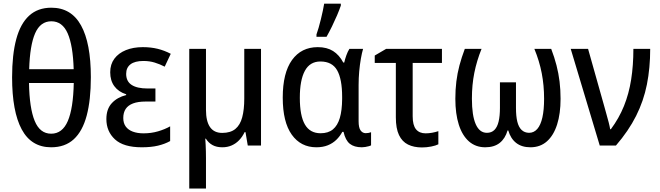

<svg xmlns="http://www.w3.org/2000/svg" viewBox="-20 -811 3677 1070"><path d="M486.3 -380.9Q486.3 -253.9 463.1 -166.7Q439.9 -79.6 391.1 -34.9Q342.3 9.8 265.1 9.8Q154.8 9.8 101.1 -89.8Q47.4 -189.5 47.4 -380.4Q47.4 -506.3 70.6 -592.8Q93.8 -679.2 142.3 -723.6Q190.9 -768.1 266.1 -768.1Q377 -768.1 431.6 -669.4Q486.3 -570.8 486.3 -380.9ZM265.1 -65.9Q327.6 -65.9 357.9 -136.5Q388.2 -207 391.1 -348.6H141.6Q144 -208.5 173.3 -137.2Q202.6 -65.9 265.1 -65.9ZM266.1 -692.4Q205.1 -692.4 175.8 -625.5Q146.5 -558.6 142.6 -425.3H390.6Q386.7 -557.6 357.2 -625Q327.6 -692.4 266.1 -692.4Z M846.2 -317.9V-245.1H792Q749 -245.1 721.4 -234.6Q693.8 -224.1 680.4 -203.9Q667 -183.6 667 -153.3Q667 -124.5 680.9 -105.7Q694.8 -86.9 720.2 -77.4Q745.6 -67.9 779.8 -67.9Q822.8 -67.9 860.8 -79.1Q898.9 -90.3 928.2 -106.9V-24.9Q898.4 -8.3 860.4 0.7Q822.3 9.8 770 9.8Q668.5 9.8 620.6 -34.4Q572.8 -78.6 572.8 -147.5Q572.8 -203.6 603.3 -236.3Q633.8 -269 683.1 -281.2V-285.6Q640.1 -299.3 617.2 -330.6Q594.2 -361.8 594.2 -408.2Q594.2 -452.6 617.4 -483.9Q640.6 -515.1 681.6 -531.7Q722.7 -548.3 775.9 -548.3Q820.3 -548.3 858.2 -539.1Q896 -529.8 931.6 -511.2L897.9 -439.5Q870.6 -453.6 841.8 -462.4Q813 -471.2 779.3 -471.2Q731.4 -471.2 707.3 -452.6Q683.1 -434.1 683.1 -399.4Q683.1 -357.4 713.9 -337.6Q744.6 -317.9 801.8 -317.9Z M1434.6 -538.6V0H1360.8L1348.1 -74.7H1343.3Q1330.6 -48.3 1312.5 -29.5Q1294.4 -10.7 1271 -0.5Q1247.6 9.8 1218.8 9.8Q1187 9.8 1164.6 -2.4Q1142.1 -14.6 1127.4 -38.1H1124Q1125 -23.4 1126 -5.6Q1127 12.2 1127.4 31.5Q1127.9 50.8 1127.9 70.3V239.7H1034.7V-538.6H1127.9V-199.2Q1127.9 -135.3 1150.4 -102.8Q1172.9 -70.3 1218.3 -70.3Q1264.6 -70.3 1291.5 -92.3Q1318.4 -114.3 1329.8 -157.2Q1341.3 -200.2 1341.3 -261.7V-538.6Z M1766.6 -68.4Q1809.1 -68.4 1835.2 -89.8Q1861.3 -111.3 1873.8 -153.6Q1886.2 -195.8 1886.7 -258.8V-271Q1886.7 -370.1 1858.9 -419.2Q1831.1 -468.3 1765.6 -468.3Q1707 -468.3 1679 -416.3Q1650.9 -364.3 1650.9 -266.1Q1650.9 -166 1679.2 -117.2Q1707.5 -68.4 1766.6 -68.4ZM1743.2 9.8Q1656.2 9.8 1606 -60.5Q1555.7 -130.9 1555.7 -267.1Q1555.7 -404.8 1607.4 -476.6Q1659.2 -548.3 1751 -548.3Q1801.8 -548.3 1836.2 -526.6Q1870.6 -504.9 1893.1 -462.4H1898.4Q1902.8 -481.9 1910.2 -502.7Q1917.5 -523.4 1927.2 -538.6H2003.4Q1996.6 -515.6 1991 -483.4Q1985.4 -451.2 1981.9 -413.6Q1978.5 -376 1978.5 -337.4V-134.8Q1978.5 -99.6 1989.5 -84.2Q2000.5 -68.8 2018.1 -68.8Q2025.9 -68.8 2034.2 -70.3Q2042.5 -71.8 2047.9 -74.2V-1Q2043.9 1.5 2034.9 3.9Q2025.9 6.3 2015.6 8.1Q2005.4 9.8 1996.6 9.8Q1954.1 9.8 1929.7 -9.5Q1905.3 -28.8 1894.5 -76.2H1887.7Q1874 -50.8 1854 -31.5Q1834 -12.2 1806.6 -1.2Q1779.3 9.8 1743.2 9.8ZM1743.7 -606V-619.1Q1749 -633.8 1755.6 -656.2Q1762.2 -678.7 1768.3 -703.9Q1774.4 -729 1779.3 -752Q1784.2 -774.9 1786.6 -790.5H1879.4V-779.8Q1871.1 -755.4 1858.2 -725.1Q1845.2 -694.8 1830.1 -663.8Q1814.9 -632.8 1799.8 -606Z M2442.9 -538.6V-460.4H2279.8V-163.1Q2279.8 -113.3 2298.3 -90.6Q2316.9 -67.9 2351.6 -67.9Q2369.6 -67.9 2388.4 -71.3Q2407.2 -74.7 2422.9 -80.1V-6.8Q2408.7 0.5 2383.1 5.6Q2357.4 10.7 2331.5 10.7Q2286.6 10.7 2253.9 -5.4Q2221.2 -21.5 2203.6 -58.3Q2186 -95.2 2186 -157.2V-460.4H2068.4V-501.5L2131.8 -538.6Z M3051.8 -538.6Q3069.8 -491.7 3081.3 -447Q3092.8 -402.3 3098.4 -356.7Q3104 -311 3104 -260.3Q3104 -177.7 3084.7 -117.2Q3065.4 -56.6 3028.1 -23.4Q2990.7 9.8 2936 9.8Q2887.7 9.8 2856.7 -14.4Q2825.7 -38.6 2812.5 -84H2808.6Q2795.4 -38.6 2764.6 -14.4Q2733.9 9.8 2684.1 9.8Q2630.9 9.8 2593.5 -22.9Q2556.2 -55.7 2536.9 -116.2Q2517.6 -176.8 2517.6 -260.3Q2517.6 -311.5 2523.2 -356.9Q2528.8 -402.3 2540.5 -446.5Q2552.2 -490.7 2570.3 -538.6H2663.6Q2636.7 -471.7 2623.3 -404.8Q2609.9 -337.9 2609.9 -261.2Q2609.9 -167.5 2631.1 -119.1Q2652.3 -70.8 2693.4 -70.8Q2719.2 -70.8 2735.4 -86.9Q2751.5 -103 2758.8 -134Q2766.1 -165 2766.1 -210V-352.1H2855.5V-210Q2855.5 -163.1 2863 -132.6Q2870.6 -102.1 2887 -86.7Q2903.3 -71.3 2928.2 -70.8Q2955.6 -70.8 2974.4 -92.5Q2993.2 -114.3 3002.7 -156.5Q3012.2 -198.7 3012.2 -260.3Q3012.2 -335.4 2999 -403.3Q2985.8 -471.2 2958 -538.6Z M3160.6 -538.6H3257.3L3347.2 -219.7Q3353 -198.7 3359.6 -175Q3366.2 -151.4 3372.1 -129.2Q3377.9 -106.9 3380.4 -90.8H3384.3Q3429.7 -151.9 3457.3 -220.2Q3484.9 -288.6 3497.3 -367.4Q3509.8 -446.3 3509.8 -538.6H3603.5Q3603.5 -432.6 3585.2 -340.6Q3566.9 -248.5 3524.9 -165Q3482.9 -81.5 3412.6 0H3322.3Z"/></svg>

Font: Open Sans SemiCondensed Medium
Style: Regular
Weight: 500
Width: 4
Designer: Monotype Design Team
Foundry: Monotype Imaging Inc.
Version: Version 3.000